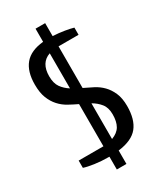

<svg xmlns="http://www.w3.org/2000/svg" viewBox="-218 -870 880 1039"><g transform="rotate(-30 222.5 -350.0)"><path d="M35.2 -9.8V-55.2H189.9V-318.8Q162.1 -332 134 -347.4Q106 -362.8 84 -387Q62 -411.1 48.6 -445.1Q35.2 -479 35.2 -529.8Q35.2 -610.8 72.5 -655.5Q109.9 -700.2 189.9 -708V-790H250V-709Q288.1 -707 321.5 -701.4Q355 -695.8 375 -689.9V-645H250V-384.8Q277.8 -371.6 306.9 -356.7Q335.9 -341.8 358.4 -318.8Q380.9 -295.9 395.5 -262.5Q410.2 -229 410.2 -180.2Q410.2 -96.2 373.5 -50.5Q336.9 -4.9 250 5.9V89.8H189.9V9.8H185.1Q140.1 9.8 99.1 3.9Q58.1 -2 35.2 -9.8ZM125 -529.8Q125 -485.8 143.1 -460.4Q161.1 -435.1 189.9 -417V-636.2Q125 -613.8 125 -529.8ZM250 -65.9Q288.1 -80.1 304 -107.7Q319.8 -135.3 319.8 -180.2Q319.8 -222.2 299.8 -247.1Q279.8 -272 250 -289.1Z"/></g></svg>

Font: 
Style: .
Weight: 400
Designer: Jovanny Lemonad
Foundry: Jovanny Lemonad
Version: Version 1.002